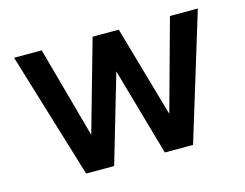

<svg xmlns="http://www.w3.org/2000/svg" viewBox="-77 -628 955 747"><g transform="rotate(-15 401.0 -254.0)"><path d="M185.1 0 30.8 -507.8H142.1L243.2 -140.6L347.2 -507.8H452.6L557.6 -140.6L658.7 -507.8H771L615.7 0H502L401.4 -353.5L297.9 0Z"/></g></svg>

Font: Giphurs Medium
Style: Regular
Weight: 500
Version: Version 0.920; ttfautohint (v1.8.4.7-5d5b)